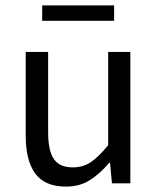

<svg xmlns="http://www.w3.org/2000/svg" viewBox="-20 -678 584 710"><path d="M224 12Q146 12 110.5 -36Q75 -84 75 -178V-486H158V-189Q158 -120 179.5 -89.5Q201 -59 249 -59Q287 -59 316 -78.5Q345 -98 380 -141V-486H462V0H394L387 -76H384Q350 -36 312.5 -12Q275 12 224 12ZM136 -601V-658H402V-601Z"/></svg>

Font: Source Sans Pro
Style: Regular
Weight: 400
Designer: Paul D. Hunt
Foundry: Adobe Systems Incorporated
Version: Version 2.021;PS 2.000;hotconv 1.0.86;makeotf.lib2.5.63406